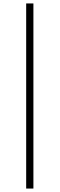

<svg xmlns="http://www.w3.org/2000/svg" viewBox="-20 -826 347 1115"><path d="M132 269V-806H174V269Z"/></svg>

Font: Noto Serif KR ExtraLight ExtraLight
Style: Regular
Weight: 250
Version: Version 2.003-H1;hotconv 1.1.1;makeotfexe 2.6.0